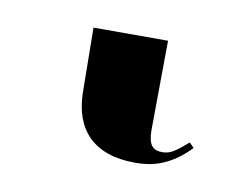

<svg xmlns="http://www.w3.org/2000/svg" viewBox="-35 31 293 241"><g transform="rotate(10 111.5 151.0)"><path d="M149 230C170 230 193 225 218 199L212 193C195 208 189 211 180 211C168 211 162 205 162 186L163 72H68L69 155C70 201 95 230 149 230Z"/></g></svg>

Font: Noto Serif Display SemiCondensed
Style: Regular
Weight: 400
Width: 4
Designer: Monotype Design Team
Foundry: Monotype Imaging Inc.
Version: Version 2.009